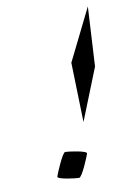

<svg xmlns="http://www.w3.org/2000/svg" viewBox="-73 -824 441 686"><g transform="rotate(-10 147.5 -481.0)"><path d="M82 -200C79 -190 147 -182 158 -182C169 -182 198 -253 201 -263C204 -273 136 -282 125 -282C115 -282 85 -210 82 -200ZM202 -592 208 -376 283 -564 295 -780Z"/></g></svg>

Font: bitstorm
Style: sucnobl
Weight: 400
Version: Version 0.2